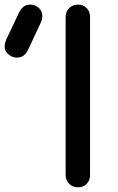

<svg xmlns="http://www.w3.org/2000/svg" viewBox="-181 -801 505 821"><path d="M152.3 0Q129.9 0 115.2 -14.6Q99.6 -30.3 99.6 -51.8Q99.6 -277.3 99.6 -728.5Q99.6 -752 115.2 -766.6Q129.9 -781.2 152.3 -781.2Q174.8 -781.2 189.5 -766.6Q204.1 -752 204.1 -728.5Q204.1 -502.9 204.1 -51.8Q204.1 -30.3 189.5 -14.6Q174.8 0 152.3 0ZM-109.4 -554.7Q-128.9 -554.7 -144.5 -568.4Q-161.1 -581.1 -161.1 -602.5Q-161.1 -610.4 -159.2 -616.2Q-158.2 -622.1 -154.3 -631.8Q-136.7 -668.9 -101.6 -743.2Q-91.8 -763.7 -80.1 -772.5Q-69.3 -781.2 -50.8 -781.2Q-31.2 -781.2 -15.6 -767.6Q0 -753.9 0 -732.4Q0 -726.6 -1 -720.7Q-2 -714.8 -4.9 -708Q-23.4 -668 -60.5 -588.9Q-71.3 -568.4 -83 -561.5Q-94.7 -554.7 -109.4 -554.7Z"/></svg>

Font: Abed
Style: Bold
Weight: 700
Designer: Johan Aakerlund
Version: Version 3.105